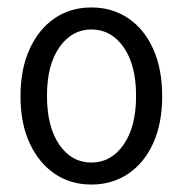

<svg xmlns="http://www.w3.org/2000/svg" viewBox="-20 -487 490 515"><path d="M225 8Q169 8 126.5 -21Q84 -50 59.5 -103Q35 -156 35 -229Q35 -302 59.5 -355.5Q84 -409 126.5 -438Q169 -467 225 -467Q281 -467 324 -438Q367 -409 391 -355.5Q415 -302 415 -229Q415 -156 391 -103Q367 -50 324 -21Q281 8 225 8ZM225 -51Q278 -51 311.5 -99Q345 -147 345 -230Q345 -313 311.5 -360.5Q278 -408 225 -408Q173 -408 139.5 -360.5Q106 -313 106 -230Q106 -147 139 -99Q172 -51 225 -51Z"/></svg>

Font: Inconsolata SemiCondensed
Style: Regular
Weight: 400
Width: 4
Monospace: yes
Designer: Raph Levien, Cyreal, Brenton Simpson
Foundry: Raph Levien, Cyreal, Google
Version: Version 3.001; ttfautohint (v1.8.2.53-6de2)